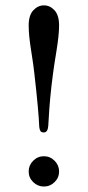

<svg xmlns="http://www.w3.org/2000/svg" viewBox="-20 -679 324 709"><path d="M142.1 -659.2Q164.6 -659.2 181.4 -640.9Q198.2 -622.6 198.2 -585Q198.2 -550.3 188.5 -490.7Q178.7 -431.2 175.8 -407.2Q169.4 -359.9 165.5 -317.4Q161.6 -274.9 160.2 -245.8Q158.7 -216.8 158.2 -213.9Q156.2 -189.9 142.1 -189.9Q132.8 -189.9 129.4 -195.1Q126 -200.2 125 -210Q122.6 -270.5 106.9 -407.2Q104 -436 95 -492.2Q85.9 -548.3 85.9 -585Q85.9 -622.6 103 -640.9Q120.1 -659.2 142.1 -659.2ZM102.5 -6.6Q85.9 -22.9 85.9 -45.9Q85.9 -68.8 102.5 -85.4Q119.1 -102.1 142.1 -102.1Q165 -102.1 181.6 -85.4Q198.2 -68.8 198.2 -45.9Q198.2 -22.9 181.6 -6.6Q165 9.8 142.1 9.8Q119.1 9.8 102.5 -6.6Z"/></svg>

Font: Common Serif News
Style: Regular
Weight: 450
Designer: Philipp H. Poll, Khaled Hosny
Foundry: Stefan Peev, Context Ltd.
Version: Version 1.026